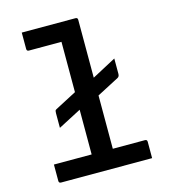

<svg xmlns="http://www.w3.org/2000/svg" viewBox="-111 -839 823 929"><g transform="rotate(-15 300.0 -375.0)"><path d="M69 -93H258V-317L143 -257V-330Q143 -338 144 -342Q145 -346 151 -349L258 -405V-657H95Q84 -657 84 -668V-750H353Q364 -750 364 -739V-449L484 -513V-436Q484 -423 475 -418L364 -360V-93H525Q536 -93 536 -82V0H80Q69 0 69 -11Z"/></g></svg>

Font: Recursive Mn Lnr St Med
Style: Regular
Weight: 500
Monospace: yes
Version: Version 1.079;hotconv 1.0.112;makeotfexe 2.5.65598; ttfautoh